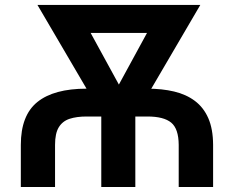

<svg xmlns="http://www.w3.org/2000/svg" viewBox="-20 -747 934 767"><path d="M199.9 0H63.2V-168.3Q63.2 -286.2 129.3 -339.5Q195.3 -392.8 326 -392.8H568.9Q627.5 -392.8 675.6 -381.4Q723.7 -370 758.5 -343.9Q793.3 -317.8 812.1 -274.9Q831 -231.9 831.3 -168.3V0H693.9V-168.3Q693.5 -232.6 663.9 -257.1Q634.2 -281.6 568.9 -281.6H326Q286.2 -281.6 258 -272.4Q229.8 -263.1 214.8 -238.6Q199.9 -214.1 199.9 -168.3ZM649.9 -727.3V-615.4H264.9V-727.3ZM418.3 -342 628.2 -727.3H780.2L516 -275.9H437.1ZM280.9 -727.3 493.6 -338.4 471.9 -275.9H394.2L129.6 -727.3ZM520.6 -373.2V0H384.6V-373.2Z"/></svg>

Font: InterMG SemiBold
Style: Regular
Weight: 600
Designer: Rasmus Andersson
Foundry: rsms
Version: Version 3.019;December 26, 2023;FontCreator 15.0.0.2955 64-b